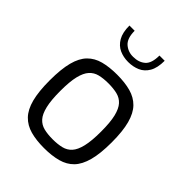

<svg xmlns="http://www.w3.org/2000/svg" viewBox="-218 -889 1013 1013"><g transform="rotate(45 288.5 -382.0)"><path d="M288 6Q230 6 186.5 -6Q143 -18 114 -48Q85 -78 71 -131.5Q57 -185 57 -268Q57 -352 71 -405.5Q85 -459 114 -488.5Q143 -518 186.5 -529.5Q230 -541 288 -541Q346 -541 389.5 -529Q433 -517 462 -487.5Q491 -458 505.5 -404.5Q520 -351 520 -268Q520 -184 505.5 -130.5Q491 -77 462.5 -47.5Q434 -18 390 -6Q346 6 288 6ZM288 -59Q325 -59 353.5 -66Q382 -73 401 -94Q420 -115 430 -157Q440 -199 440 -268Q440 -338 430 -379Q420 -420 401 -441Q382 -462 353.5 -469Q325 -476 288 -476Q250 -476 222 -469Q194 -462 175 -441Q156 -420 146 -379Q136 -338 136 -268Q136 -199 146 -157Q156 -115 175 -94Q194 -73 222 -66Q250 -59 288 -59ZM281 -629Q245 -629 215.5 -642.5Q186 -656 168 -687Q150 -718 150 -770H189Q189 -713 216.5 -689.5Q244 -666 281 -667Q322 -667 348 -689.5Q374 -712 374 -770H413Q413 -717 395 -686Q377 -655 347 -642Q317 -629 281 -629Z"/></g></svg>

Font: Exo Thin
Style: Regular
Weight: 400
Version: Version 2.000